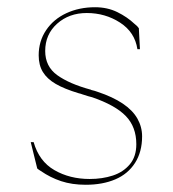

<svg xmlns="http://www.w3.org/2000/svg" viewBox="-20 -501 478 531"><path d="M93 -28Q90 -30 87.5 -31.5Q85 -33 83 -35L65 -108H73Q88 -55 130.5 -30.5Q173 -6 228 -6Q263 -6 292 -15.5Q321 -25 339 -46.5Q357 -68 357 -102Q357 -150 328 -180Q299 -210 235 -232Q226 -234 208 -240Q203 -242 198 -243Q158 -255 134 -269Q110 -283 98.5 -302Q87 -321 87 -348Q87 -387 107.5 -417.5Q128 -448 163.5 -464.5Q199 -481 243 -481Q277 -481 304.5 -467.5Q332 -454 352 -435Q360 -429 364 -423L367 -365H360Q353 -412 312 -438.5Q271 -465 220 -465Q171 -465 138 -435.5Q105 -406 105 -360Q105 -317 138.5 -293Q172 -269 231 -253Q232 -253 232 -252.5Q232 -252 233 -252Q242 -250 250 -247Q292 -233 319.5 -214.5Q347 -196 360 -173Q373 -150 373 -124Q373 -81 353.5 -50.5Q334 -20 299 -5Q264 10 217 10Q179 10 149 0Q119 -10 93 -28Z"/></svg>

Font: TMT Limkin
Style: Regular
Weight: 400
Designer: Gabriel Drozdov
Version: Version 1.000;Glyphs 3.1.2 (3151)